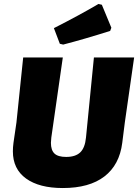

<svg xmlns="http://www.w3.org/2000/svg" viewBox="-20 -937 697 969"><path d="M477 -917 494 -913 542 -797 536 -781Q407 -740 299 -712L282 -716L252 -795Q382 -861 477 -917ZM657 -647 610 -319 597 -216Q583 -105 507 -46.5Q431 12 297 12Q178 12 111.5 -36Q45 -84 45 -173Q45 -194 48 -216L63 -319L97 -647H297L239 -243Q237 -223 237 -216Q237 -179 255 -162Q273 -145 314 -145Q361 -145 385 -168Q409 -191 414 -243L454 -647Z"/></svg>

Font: Alegreya Sans SC Black
Style: Italic
Weight: 900
Italic angle: -7°
Designer: Juan Pablo del Peral
Foundry: Huerta Tipografica
Version: Version 2.007